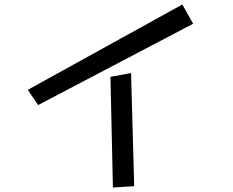

<svg xmlns="http://www.w3.org/2000/svg" viewBox="-20 -778 1040 857"><path d="M104 -377 794 -758 842 -672 150 -309ZM473 -435 565 -452 579 53 484 59Z"/></svg>

Font: Stick
Style: Regular
Weight: 400
Designer: Fontworks Inc.
Foundry: Fontworks Inc.
Version: Version 1.100